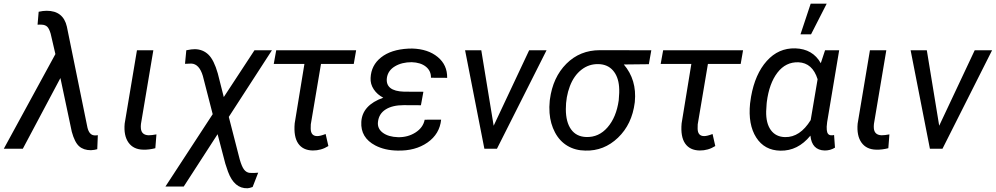

<svg xmlns="http://www.w3.org/2000/svg" viewBox="-56 -798 5342 1030"><path d="M194.3 -740.2Q283.2 -740.2 302.7 -655.3L413.1 -113.8Q422.9 -73.2 450.7 -71.8H460L468.8 -72.8L465.8 2.4Q451.2 6.8 431.6 7.8Q392.6 7.8 368.7 -13.2Q344.7 -34.2 329.1 -91.3L268.1 -379.4L66.4 0H-35.6L241.2 -507.8L215.8 -617.2Q207.5 -645.5 197 -655Q186.5 -664.6 169.4 -665.5L157.7 -666L145.5 -665.5L151.4 -734.9Q174.8 -740.2 194.3 -740.2Z M766.6 -528.3 700.2 -133.3Q698.7 -120.6 699.7 -109.9Q702.6 -73.7 741.2 -72.3Q757.8 -72.3 783.2 -77.1L777.3 -2.9Q742.7 5.9 712.4 4.9Q659.7 3.9 633.3 -33.2Q606.9 -70.3 612.8 -134.8L678.7 -528.3Z M989.7 -534.2Q1033.2 -533.2 1062.5 -504.6Q1091.8 -476.1 1112.3 -404.3L1144.5 -277.3L1309.1 -528.3H1402.8L1171.4 -170.9L1230 57.1Q1241.2 96.2 1253.4 111.8Q1265.6 127.4 1283.2 129.4L1306.2 129.9L1329.1 128.4L1299.3 205.1Q1282.2 211.4 1272 211.9Q1200.7 214.4 1167 122.6L1152.8 80.1L1111.3 -78.1L929.7 202.6H831.5L1085 -185.5L1032.2 -390.6Q1013.2 -454.6 970.7 -457L936.5 -455.6L943.4 -528.3Q973.6 -534.7 989.7 -534.2Z M1841.8 -455.1H1666L1611.3 -130.9L1610.8 -108.9Q1610.8 -67.9 1646 -67.9Q1662.1 -67.9 1690.9 -79.1L1705.6 -14.6Q1667 9.8 1621.6 9.3Q1568.8 8.3 1543.7 -28.3Q1518.6 -64.9 1524.9 -136.2L1577.1 -455.1H1412.6L1425.8 -528.3H1854.5Z M2109.9 -233.9Q2049.3 -233.9 2012.9 -210.9Q1976.6 -188 1971.7 -144.5Q1967.3 -108.4 1997.6 -85.9Q2027.8 -63.5 2079.6 -62Q2131.8 -61 2172.9 -87.2Q2213.9 -113.3 2222.2 -155.8L2310.5 -156.2Q2302.7 -79.1 2237.3 -33.4Q2171.9 12.2 2076.2 9.8Q2008.3 8.8 1957.5 -17.6Q1877.4 -59.6 1882.3 -144Q1887.2 -233.9 2000 -273.9Q1967.8 -290.5 1949 -318.8Q1930.2 -347.2 1932.1 -379.9Q1935.1 -447.8 1988.3 -490Q2041.5 -532.2 2133.3 -537.1L2155.3 -537.6Q2240.2 -535.2 2292.2 -492.2Q2344.2 -449.2 2342.8 -380.4L2255.9 -380.9Q2256.8 -417.5 2228.8 -440.2Q2200.7 -462.9 2152.3 -464.4Q2099.6 -464.4 2062.5 -442.1Q2025.4 -419.9 2019.5 -380.4Q2010.3 -309.1 2111.8 -306.2L2215.3 -305.7L2202.1 -233.4Z M2439 0ZM2592.3 -123.5 2782.7 -528.3H2876L2609.9 0H2542.5L2439 -528.3H2525.9Z M3424.8 -453.6 3290.5 -452.1Q3360.8 -369.6 3349.6 -252.4L3349.1 -247.6Q3334.5 -131.3 3259.3 -59.3Q3184.1 12.7 3084 9.8Q3030.3 9.3 2988.3 -15.6Q2946.3 -40.5 2921.4 -87.4Q2896.5 -134.3 2892.1 -191.9Q2889.6 -224.1 2893.1 -256.8L2894 -264.6Q2909.7 -383.3 2982.4 -456.1Q3055.2 -528.8 3162.1 -528.8L3438 -528.3ZM2979.5 -212.9Q2979.5 -143.1 3007.6 -104Q3035.6 -64.9 3088.4 -63Q3156.2 -60.5 3203.4 -115Q3250.5 -169.4 3263.2 -259.8Q3267.6 -303.7 3265.1 -333Q3260.7 -387.7 3232.2 -420.2Q3203.6 -452.6 3155.3 -454.1Q3103.5 -455.6 3063 -423.8Q3022.5 -392.1 3001 -335.2Q2979.5 -278.3 2979.5 -212.9Z M3917.5 -455.1H3741.7L3687 -130.9L3686.5 -108.9Q3686.5 -67.9 3721.7 -67.9Q3737.8 -67.9 3766.6 -79.1L3781.2 -14.6Q3742.7 9.8 3697.3 9.3Q3644.5 8.3 3619.4 -28.3Q3594.2 -64.9 3600.6 -136.2L3652.8 -455.1H3488.3L3501.5 -528.3H3930.2Z M3956.5 0ZM4445.8 -528.3 4381.3 -143.1Q4377.4 -114.7 4379.4 -100.6Q4381.8 -73.2 4402.3 -72.3H4410.6L4418.5 -73.7L4423.3 -5.9Q4397.5 9.8 4367.7 9.3Q4299.3 7.3 4291.5 -70.3Q4224.1 12.2 4130.4 10.3Q4044.9 8.8 4000.7 -60.5Q3956.5 -129.9 3967.8 -242.7L3973.1 -279.3Q3994.6 -400.9 4057.4 -470.9Q4120.1 -541 4210.4 -538.6Q4304.2 -535.6 4347.2 -459L4370.1 -528.3ZM4056.6 -240.7 4054.2 -201.2Q4052.7 -136.7 4079.3 -100.1Q4106 -63.5 4155.8 -62.5Q4235.8 -61 4293 -153.8L4330.1 -373Q4302.7 -460.4 4227.5 -463.9Q4159.2 -466.3 4114.7 -408.4Q4070.3 -350.6 4057.6 -251ZM4293 -778.3H4378.9L4294.9 -613.8H4238.3Z M4698.7 -528.3 4632.3 -133.3Q4630.9 -120.6 4631.8 -109.9Q4634.8 -73.7 4673.3 -72.3Q4689.9 -72.3 4715.3 -77.1L4709.5 -2.9Q4674.8 5.9 4644.5 4.9Q4591.8 3.9 4565.4 -33.2Q4539.1 -70.3 4544.9 -134.8L4610.8 -528.3Z M4829.1 0ZM4982.4 -123.5 5172.9 -528.3H5266.1L5000 0H4932.6L4829.1 -528.3H4916Z"/></svg>

Font: Roboto
Style: Italic
Weight: 400
Italic angle: -12°
Designer: Google
Version: Version 2.134; 2016; ttfautohint (v1.6)